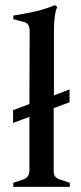

<svg xmlns="http://www.w3.org/2000/svg" viewBox="-20 -731 315 751"><path d="M253 -16V0H32V-16L69 -28Q95 -37 95 -64V-274L31 -250V-300L95 -324L96 -607Q96 -626 90 -634.5Q84 -643 70 -646L32 -656V-670Q87 -679 123 -687.5Q159 -696 195 -711L204 -704Q191 -675 191 -611V-358L252 -381V-331L190 -308V-60Q190 -35 217 -28Z"/></svg>

Font: Ibarra Real Nova SemiBold
Style: Regular
Weight: 600
Designer: Jose Maria Ribagorda & Octavio Pardo
Foundry: Jose Maria Ribagorda
Version: Version 1.014